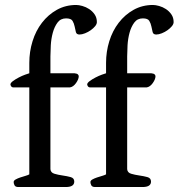

<svg xmlns="http://www.w3.org/2000/svg" viewBox="-20 -753 719 773"><path d="M35 -20Q35 -26 43 -30.5Q51 -35 61.5 -38.5Q72 -42 82.5 -45Q93 -48 98 -51V-401H35Q28 -401 25 -405.5Q22 -410 22 -413Q22 -419 32 -426.5Q42 -434 55.5 -441Q69 -448 81.5 -452.5Q94 -457 98 -458V-500Q98 -545 111 -587Q124 -629 149 -661.5Q174 -694 209 -713.5Q244 -733 287 -733Q297 -733 311.5 -729Q326 -725 339 -716.5Q352 -708 361 -695Q370 -682 370 -664Q370 -656 363 -647.5Q356 -639 345.5 -631.5Q335 -624 322.5 -619Q310 -614 300 -614Q288 -614 285.5 -624Q283 -634 280.5 -646.5Q278 -659 272 -669Q266 -679 246 -679Q224 -679 211.5 -662Q199 -645 192.5 -621Q186 -597 184.5 -570.5Q183 -544 183 -526V-458H280Q290 -457 293.5 -453.5Q297 -450 297 -446Q297 -434 286 -418.5Q275 -403 261 -401H183V-72Q184 -58 199 -53.5Q214 -49 232 -46.5Q250 -44 264.5 -40Q279 -36 279 -22Q279 0 245 0H54Q42 0 38.5 -7Q35 -14 35 -20ZM344 -20Q344 -26 352 -30.5Q360 -35 370.5 -38.5Q381 -42 391.5 -45Q402 -48 407 -51V-401H344Q337 -401 334 -405.5Q331 -410 331 -413Q331 -419 341 -426.5Q351 -434 364.5 -441Q378 -448 390.5 -452.5Q403 -457 407 -458V-500Q407 -545 420 -587Q433 -629 458 -661.5Q483 -694 518 -713.5Q553 -733 596 -733Q606 -733 620.5 -729Q635 -725 648 -716.5Q661 -708 670 -695Q679 -682 679 -664Q679 -656 672 -647.5Q665 -639 654.5 -631.5Q644 -624 631.5 -619Q619 -614 609 -614Q597 -614 594.5 -624Q592 -634 589.5 -646.5Q587 -659 581 -669Q575 -679 555 -679Q533 -679 520.5 -662Q508 -645 501.5 -621Q495 -597 493.5 -570.5Q492 -544 492 -526V-458H589Q599 -457 602.5 -453.5Q606 -450 606 -446Q606 -434 595 -418.5Q584 -403 570 -401H492V-72Q493 -58 508 -53.5Q523 -49 541 -46.5Q559 -44 573.5 -40Q588 -36 588 -22Q588 0 554 0H363Q351 0 347.5 -7Q344 -14 344 -20Z"/></svg>

Font: Asar
Style: Regular
Weight: 400
Designer: Eben Sorkin
Foundry: Eben Sorkin, Pria Ravichandran
Version: Version 1.003; ttfautohint (v1.3) -l 8 -r 50 -G 0 -x 0 -H 45